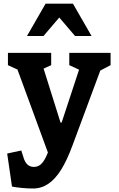

<svg xmlns="http://www.w3.org/2000/svg" viewBox="-20 -838 660 1069"><path d="M46.8 200.8 20 16.8 98.5 -0.1 113.1 45.6Q120.2 66.6 133.8 79Q147.5 91.3 168.9 91.3Q190.6 91.3 206.8 77.5Q222.9 63.8 238 31.5Q253.1 -0.7 270.8 -60.8L256.9 38.8L61.8 -492.9L106.9 -437.2L24.2 -475.2V-543.8H265V-475.2L181.5 -437.2L211.1 -492.9L317 -155.7H323.2L434.3 -492.9L448.4 -437.2L365.8 -475.2V-543.8H595.7V-475.2L523 -437.2L556.2 -492.9L383.5 -28Q353.2 54.3 320.5 106.7Q287.8 159.1 249.2 185.3Q210.7 211.5 164.5 211.5Q135.1 211.5 105.5 208.8Q75.9 206.1 46.8 200.8ZM233.9 -817.7H386.1L489.8 -637.4H398L293.5 -759.8H326.5L222 -637.4H130.2Z"/></svg>

Font: Monaspace Xenon Var ExtraLight
Style: Regular
Weight: 200
Designer: Riley Cran and the Lettermatic Team
Version: Version 1.200 (Monaspace Xenon Var)